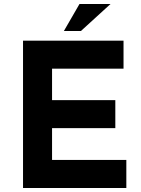

<svg xmlns="http://www.w3.org/2000/svg" viewBox="-20 -939 706 959"><path d="M95 -736H597V-596H240V-439H556V-299H240V-140H611V0H95ZM532 -919 384 -784H299L377 -919Z"/></svg>

Font: Reem Kufi
Style: Regular
Weight: 400
Designer: Khaled Hosny
Version: Version 1.6